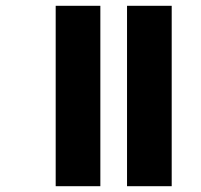

<svg xmlns="http://www.w3.org/2000/svg" viewBox="-20 -642 694 662"><path d="M418 -622H572V0H418ZM172 -622H326V0H172Z"/></svg>

Font: Noto Sans ExtraBold
Style: Regular
Weight: 800
Designer: Monotype Design Team
Foundry: Monotype Imaging Inc.
Version: Version 2.007